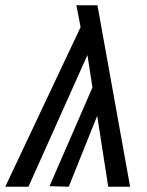

<svg xmlns="http://www.w3.org/2000/svg" viewBox="-49 -709 559 729"><path d="M445 0H362L320 -269L212 0L139 -2L302 -377L283 -500L59 0H-29L257 -606L241 -689H321Z"/></svg>

Font: Fira Sans Extra Condensed
Style: Italic
Weight: 400
Width: 3
Italic angle: -8°
Designer: Carrois Corporate & Edenspiekermann AG
Foundry: Carrois Corporate GbR & Edenspiekermann AG
Version: Version 4.203